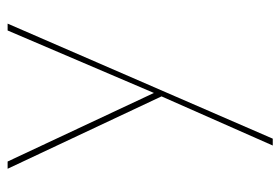

<svg xmlns="http://www.w3.org/2000/svg" viewBox="-136 -311 736 504"><g transform="rotate(-90 232.0 -59.0)"><path d="M422 -407 120 289H102L231 -3L41 -407H60L240 -23L404 -407Z"/></g></svg>

Font: Ysabeau Infant Thin
Style: Regular
Weight: 200
Designer: Christian Thalmann (Catharsis Fonts)
Version: Version 0.003